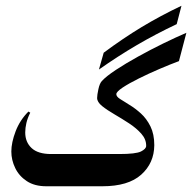

<svg xmlns="http://www.w3.org/2000/svg" viewBox="-20 -649 669 669"><path d="M292.5 0H141.1Q100.6 0 73.5 -17.8Q46.4 -35.6 33 -63.5Q19.5 -91.3 19.5 -121.1Q19.5 -152.3 34.4 -191.4Q49.3 -230.5 79.1 -260.3L85.4 -256.3Q76.2 -238.3 72 -220.7Q67.9 -203.1 67.9 -187.5Q67.9 -153.8 90.1 -133.1Q112.3 -112.3 158.2 -112.3H293.9Q302.7 -112.3 307.4 -94Q312 -75.7 312 -60.1Q312 -43 307.1 -21.5Q302.2 0 292.5 0ZM629.4 -534.7 603.5 -436Q573.2 -424.8 535.6 -408.7Q498 -392.6 463.6 -375.5Q429.2 -358.4 407.2 -343.8Q385.3 -329.1 385.3 -320.8Q385.3 -312.5 398.4 -304Q411.6 -295.4 431.4 -283.4Q451.2 -271.5 470.9 -253.7Q490.7 -235.8 504.2 -208.7Q517.6 -181.6 517.6 -143.1Q517.1 -80.6 471.9 -40.3Q426.8 0 336.9 0H290.5Q279.8 0 272 -16.6Q264.2 -33.2 264.2 -56.2Q264.2 -79.1 272 -95.7Q279.8 -112.3 290.5 -112.3H395.5Q453.6 -112.3 471.4 -121.3Q489.3 -130.4 489.3 -140.6Q489.7 -163.6 472.4 -183.1Q455.1 -202.6 429.7 -219.2Q404.3 -235.8 378.7 -250.7Q353 -265.6 335.7 -279.5Q318.4 -293.5 318.4 -307.6Q318.4 -317.9 322.8 -338.1Q327.1 -358.4 335 -366.7Q349.6 -382.8 383.5 -405.3Q417.5 -427.7 461.2 -451.9Q504.9 -476.1 549.3 -497.8Q593.8 -519.5 629.4 -534.7ZM324.7 -406.7 341.3 -465.3Q408.2 -515.1 473.6 -554.7Q539.1 -594.2 612.3 -628.9L595.7 -564.9Q522.5 -530.3 456.5 -491.7Q390.6 -453.1 324.7 -406.7Z"/></svg>

Font: Lateef SemiBold
Style: Regular
Weight: 600
Designer: SIL International
Foundry: SIL International
Version: Version 4.200